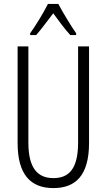

<svg xmlns="http://www.w3.org/2000/svg" viewBox="-20 -951 544 981"><path d="M278 -931H225C203 -887 163 -821 134 -781V-772H165C190 -800 224 -847 252 -883C280 -845 311 -802 339 -772H369V-781C347 -812 302 -885 278 -931ZM435 -714H379V-222C379 -87 331 -41 253 -41C172 -41 125 -92 125 -222V-714H70V-220C70 -62 134 10 253 10C364 10 435 -52 435 -221Z"/></svg>

Font: Noto Sans UI Condensed Light
Style: Regular
Weight: 300
Width: 3
Designer: Monotype Design Team
Foundry: Monotype Imaging Inc.
Version: Version 1.901